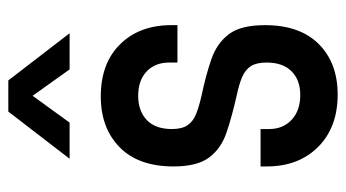

<svg xmlns="http://www.w3.org/2000/svg" viewBox="-205 -615 832 462"><g transform="rotate(-90 211.0 -384.0)"><path d="M214.5 12.5Q135.5 12.5 88.5 -34.5Q41.5 -81.5 41.5 -158V-173H131.5V-152.5Q131.5 -119 153.8 -98.2Q176 -77.5 213.5 -77.5Q249.5 -77.5 270.5 -98.5Q291.5 -119.5 291.5 -158.5Q291.5 -183 282.8 -196.5Q274 -210 256.2 -217.5Q238.5 -225 212 -230.5Q161 -242 122.8 -255Q84.5 -268 63 -296.8Q41.5 -325.5 41.5 -382.5Q41.5 -467 87.8 -512.2Q134 -557.5 210 -557.5Q289.5 -557.5 335.5 -511Q381.5 -464.5 381.5 -387.5V-373H291.5V-392.5Q291.5 -427 270 -447.2Q248.5 -467.5 211.5 -467.5Q175 -467.5 153.2 -446.8Q131.5 -426 131.5 -386.5Q131.5 -362.5 140.5 -349Q149.5 -335.5 167.5 -328.2Q185.5 -321 212 -315Q262 -304.5 300 -291.2Q338 -278 359.8 -249.2Q381.5 -220.5 381.5 -162.5Q381.5 -78.5 336 -33Q290.5 12.5 214.5 12.5ZM60 -632.5 173.5 -780H248.5L362 -632.5H275L211.5 -721.5L147 -632.5Z"/></g></svg>

Font: Mohave Medium
Style: Regular
Weight: 500
Designer: Gumpita Rahayu
Foundry: Tokotype
Version: Version 2.003